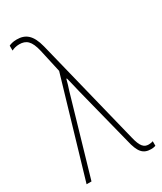

<svg xmlns="http://www.w3.org/2000/svg" viewBox="-195 -836 773 916"><g transform="rotate(-30 191.5 -378.0)"><path d="M355 9C368 9 373 7 380 5V-20C375 -18 366 -16 356 -16C331 -16 315 -30 302 -85L157 -671C139 -742 108 -765 60 -765C39 -765 25 -760 17 -756V-729C28 -735 44 -739 59 -739C97 -739 119 -721 133 -660L161 -534L4 0H31L155 -427C162 -447 167 -465 172 -484H175C181 -462 180 -464 196 -398L276 -82C291 -15 311 9 355 9Z"/></g></svg>

Font: Noto Sans Condensed Thin
Style: Regular
Weight: 100
Width: 3
Designer: Monotype Design Team
Foundry: Monotype Imaging Inc.
Version: Version 2.013